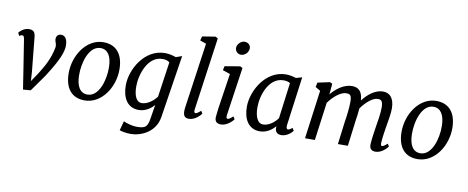

<svg xmlns="http://www.w3.org/2000/svg" viewBox="-82 -1194 4460 1830"><g transform="rotate(10 2148.0 -279.0)"><path d="M157.2 9.8 231 3.9 345.2 -157.2C400.4 -245.1 487.3 -379.9 487.3 -470.2C487.3 -530.8 467.8 -567.9 424.8 -567.9C397.9 -567.9 378.4 -551.3 378.4 -515.1C378.4 -494.6 397.5 -471.7 392.1 -439C370.6 -326.2 326.2 -250.5 272.9 -165L217.3 -83L211.4 -173.3L178.7 -501C174.3 -543.9 163.1 -567.9 113.8 -567.9C64.5 -567.9 24.9 -526.9 18.1 -516.6L32.2 -487.3C43 -494.6 52.7 -499 62.5 -498.5C71.3 -498 78.1 -491.2 82 -471.2L128.9 -173.3Z M558.6 -214.4C561 -72.3 628.4 9.8 752 9.8C916 9.8 1032.2 -166 1029.3 -343.3C1026.9 -485.4 959 -567.9 835.4 -567.9C671.4 -567.9 555.7 -391.6 558.6 -214.4ZM769 -49.8C697.8 -49.8 661.1 -112.3 659.7 -215.3C657.2 -340.8 706.5 -508.3 817.9 -508.3C889.2 -508.3 925.8 -445.8 927.2 -342.8C929.7 -217.3 880.4 -49.8 769 -49.8Z M1156.7 140.6 1132.3 231C1151.9 239.3 1196.3 248 1239.3 248C1335.4 248 1477.5 191.9 1501.5 37.6L1595.7 -567.9L1537.1 -547.4C1510.3 -557.6 1471.2 -567.9 1431.2 -567.9C1230.5 -567.9 1114.7 -351.1 1114.7 -201.2C1114.7 -79.1 1166.5 9.8 1275.9 9.8C1339.4 9.8 1391.6 -26.4 1423.8 -64.9L1401.9 70.8C1388.7 151.9 1370.1 170.9 1287.1 170.9C1236.8 170.9 1184.1 153.3 1156.7 140.6ZM1292 -59.6C1244.6 -59.6 1214.8 -112.8 1214.8 -208C1214.8 -326.7 1276.4 -508.3 1416 -508.3C1442.9 -508.3 1467.3 -503.4 1485.8 -488.3L1436.5 -147.5C1408.2 -108.4 1351.1 -59.6 1292 -59.6Z M1706.5 -56.2C1706.5 -8.8 1723.6 9.8 1762.7 9.8C1820.8 9.8 1872.1 -46.9 1880.4 -61L1865.2 -86.4C1835.9 -59.1 1822.3 -54.2 1812.5 -54.2C1803.2 -54.2 1798.8 -67.9 1802.2 -91.3L1900.9 -792.5L1877.4 -805.7L1749.5 -785.2L1739.3 -744.6L1799.3 -723.6L1709.5 -93.8C1707.5 -81.5 1706.5 -64.9 1706.5 -56.2Z M2144 -677.7C2182.1 -677.7 2216.3 -711.9 2217.8 -750C2219.2 -780.3 2195.8 -806.2 2158.2 -806.2C2127 -806.2 2089.4 -773.9 2087.9 -736.3C2086.4 -704.6 2112.3 -677.7 2144 -677.7ZM2012.7 -54.7C2009.3 -7.3 2033.7 9.8 2072.8 9.8C2131.8 9.8 2183.1 -46.9 2192.4 -61L2176.8 -86.9C2148.9 -60.5 2134.8 -54.2 2124.5 -54.2C2114.3 -54.2 2110.4 -67.4 2113.8 -91.3L2181.6 -556.2L2157.7 -567.9L2010.3 -543L2001.5 -503.4L2073.7 -478.5C2046.9 -291 2018.6 -133.3 2012.7 -54.7Z M2447.8 9.8C2512.2 9.8 2564.5 -27.3 2596.7 -66.4L2595.7 -56.2C2593.3 -8.8 2618.7 9.8 2657.7 9.8C2712.9 9.8 2760.3 -39.1 2766.6 -50.8L2751.5 -76.7C2728.5 -58.6 2717.3 -54.2 2708.5 -54.2C2700.7 -54.2 2690.4 -64.9 2693.8 -91.3L2757.8 -567.4L2699.7 -550.8C2672.4 -559.6 2634.8 -567.9 2603 -567.9C2402.3 -567.9 2286.6 -351.1 2286.6 -201.2C2286.6 -79.1 2338.4 9.8 2447.8 9.8ZM2465.8 -59.6C2417 -59.6 2386.7 -117.7 2386.7 -212.9C2386.7 -331.5 2448.2 -508.3 2587.9 -508.3C2612.3 -508.3 2634.8 -504.4 2652.3 -492.2L2607.4 -145.5C2579.6 -106.4 2526.4 -59.6 2465.8 -59.6Z M2884.8 0H2980L3029.8 -368.7C3079.1 -437.5 3147.5 -490.7 3197.3 -490.7C3231.9 -490.7 3250.5 -485.4 3250.5 -415C3250.5 -354 3239.7 -273.4 3230.5 -216.3L3203.1 0H3299.3L3330.6 -246.6C3336.4 -284.2 3342.8 -329.6 3345.7 -370.1C3393.1 -437 3456.1 -489.7 3503.9 -489.7C3530.3 -489.7 3553.7 -484.9 3553.7 -414.6C3553.7 -353.5 3539.1 -274.9 3530.3 -219.7C3521.5 -162.1 3512.2 -102.1 3509.8 -53.2C3507.8 -8.3 3529.3 9.8 3567.9 9.8C3627 9.8 3676.8 -46.9 3686 -61L3670.9 -86.4C3641.1 -59.6 3628.4 -54.2 3617.7 -54.2C3608.9 -54.2 3606.4 -67.9 3607.9 -91.3C3611.3 -143.1 3620.1 -195.8 3628.4 -247.1C3637.7 -304.2 3650.9 -373.5 3650.9 -420.4C3650.9 -525.4 3604.5 -567.9 3540.5 -567.9C3468.3 -567.9 3397.5 -514.2 3347.2 -447.3C3340.8 -536.6 3301.8 -567.9 3240.2 -567.9C3167.5 -567.9 3093.8 -517.1 3041 -452.6L3050.3 -556.2L3026.9 -567.9L2908.7 -542.5L2899.9 -499L2948.2 -470.2Z M3780.3 -214.4C3782.7 -72.3 3850.1 9.8 3973.6 9.8C4137.7 9.8 4253.9 -166 4251 -343.3C4248.5 -485.4 4180.7 -567.9 4057.1 -567.9C3893.1 -567.9 3777.3 -391.6 3780.3 -214.4ZM3990.7 -49.8C3919.4 -49.8 3882.8 -112.3 3881.3 -215.3C3878.9 -340.8 3928.2 -508.3 4039.6 -508.3C4110.8 -508.3 4147.5 -445.8 4148.9 -342.8C4151.4 -217.3 4102.1 -49.8 3990.7 -49.8Z"/></g></svg>

Font: Merriweather
Style: Italic
Weight: 400
Italic angle: -7.5°
Designer: Eben Sorkin
Foundry: Eben Sorkin
Version: Version 1.001